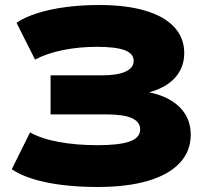

<svg xmlns="http://www.w3.org/2000/svg" viewBox="-20 -736 844 767"><path d="M369 11Q296 11 229.5 3Q163 -5 110.5 -21.5Q58 -38 27 -60L100 -207Q147 -181 217 -168.5Q287 -156 370 -156Q457 -156 498.5 -171Q540 -186 540 -219Q540 -249 507 -264Q474 -279 405 -279H182V-435H386Q449 -435 481.5 -450Q514 -465 514 -493Q514 -522 478 -535.5Q442 -549 367 -549Q297 -549 232 -536Q167 -523 120 -498L46 -645Q78 -667 128 -683Q178 -699 241.5 -707.5Q305 -716 376 -716Q484 -716 560 -693.5Q636 -671 676 -628Q716 -585 716 -524Q716 -464 676.5 -422.5Q637 -381 560 -363V-370Q647 -356 694.5 -311Q742 -266 742 -198Q742 -132 698 -85Q654 -38 571 -13.5Q488 11 369 11Z"/></svg>

Font: Nunito Sans 10pt Expanded Black
Style: Regular
Weight: 900
Width: 7
Designer: Vernon Adams
Foundry: Vernon Adams
Version: Version 3.101;gftools[0.9.27]